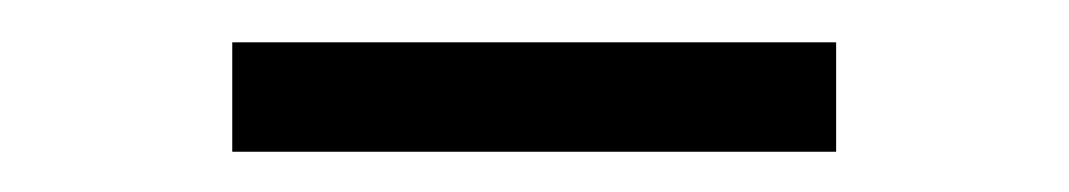

<svg xmlns="http://www.w3.org/2000/svg" viewBox="-20 -758 518 93"><path d="M92.5 -684.5V-737.5H385V-684.5Z"/></svg>

Font: Encode Sans Semi Condensed
Style: Regular
Weight: 400
Width: 4
Designer: Multiple Designers
Foundry: Impallari Type
Version: Version 2.000